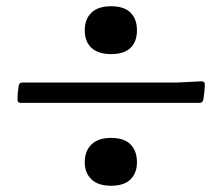

<svg xmlns="http://www.w3.org/2000/svg" viewBox="-20 -587 710 614"><path d="M335 -414Q294 -414 272.5 -434Q251 -454 251 -490Q251 -526 272.5 -546.5Q294 -567 335 -567Q377 -567 397.5 -546.5Q418 -526 418 -490Q418 -454 397.5 -434Q377 -414 335 -414ZM335 7Q294 7 272.5 -13.5Q251 -34 251 -68Q251 -104 272.5 -125Q294 -146 335 -146Q377 -146 397.5 -125Q418 -104 418 -68Q418 -34 397.5 -13.5Q377 7 335 7ZM40 -314Q42 -323 52 -323H544L625 -327Q635 -327 635 -317Q635 -305 633.5 -292.5Q632 -280 630 -267Q627 -258 618 -258H46Q36 -258 36 -268Q36 -280 37 -291Q38 -302 40 -314Z"/></svg>

Font: Hahmlet Medium
Style: Regular
Weight: 500
Version: Version 1.002